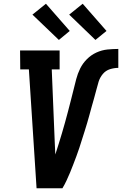

<svg xmlns="http://www.w3.org/2000/svg" viewBox="-20 -1004 651 1024"><path d="M175 0 134 -634H88L87 -735H298V-634H256L272 -245Q273 -229 273.5 -212.5Q274 -196 275 -180Q284 -208 293 -236.5Q302 -265 310.5 -294Q319 -323 327 -351.5Q335 -380 342.5 -409Q350 -438 357.5 -467Q365 -496 372 -524.5Q379 -553 386.5 -582Q394 -611 407.5 -638.5Q421 -666 443.5 -688.5Q466 -711 494.5 -724Q523 -737 553 -740Q583 -743 611 -743V-642Q589 -642 566.5 -635Q544 -628 528.5 -609.5Q513 -591 506 -568.5Q499 -546 493.5 -523.5Q488 -501 481.5 -479Q475 -457 469 -435Q463 -413 457 -391Q451 -369 444.5 -347Q438 -325 431 -303Q424 -281 417 -259Q410 -237 403 -215Q396 -193 387.5 -171Q379 -149 371 -127.5Q363 -106 354 -84.5Q345 -63 335 -41.5Q325 -20 313 0ZM489 -791 349 -926 421 -984 548 -839ZM294 -791 153 -926 225 -984 352 -839Z"/></svg>

Font: Iosevka Etoile
Style: Bold Italic
Weight: 700
Italic angle: -9°
Designer: Belleve Invis
Foundry: Belleve Invis
Version: Version 28.1.0; ttfautohint (v1.8.4)